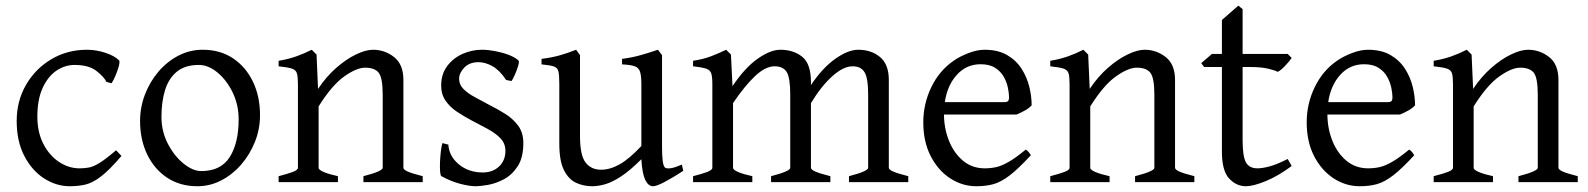

<svg xmlns="http://www.w3.org/2000/svg" viewBox="-20 -645 5623 680"><path d="M227.1 14.6Q179.7 14.6 136.5 -12.9Q93.3 -40.5 66.2 -92.5Q39.1 -144.5 39.1 -216.8Q39.1 -287.1 72 -344.2Q105 -401.4 161.6 -435.1Q218.3 -468.8 288.1 -468.8Q320.3 -468.8 353.3 -458Q386.2 -447.3 402.8 -430.2Q404.3 -422.4 399.7 -406.7Q395 -391.1 388.2 -375.2Q381.3 -359.4 375 -350.1L356.9 -355Q349.1 -372.1 321.8 -393.6Q294.4 -415 244.1 -415Q210 -415 179.9 -394.8Q149.9 -374.5 131.1 -333.7Q112.3 -293 112.3 -231.9Q112.3 -176.8 133.5 -135.5Q154.8 -94.2 189 -71.5Q223.1 -48.8 262.2 -48.8Q280.8 -48.8 296.4 -52Q312 -55.2 333.5 -68.6Q355 -82 391.1 -112.8L410.2 -92.8Q367.7 -43 338.1 -20.3Q308.6 2.4 283.2 8.5Q257.8 14.6 227.1 14.6Z M679.2 14.6Q617.7 14.6 572 -15.6Q526.4 -45.9 501.2 -98.1Q476.1 -150.4 476.1 -216.8Q476.1 -265.1 493.4 -310.3Q510.7 -355.5 541.3 -391.4Q571.8 -427.2 612.1 -448Q652.3 -468.8 698.2 -468.8Q759.8 -468.8 805.2 -438.5Q850.6 -408.2 875.7 -356Q900.9 -303.7 900.9 -236.8Q900.9 -188 883.1 -143.1Q865.2 -98.1 834.5 -62.5Q803.7 -26.9 763.7 -6.1Q723.6 14.6 679.2 14.6ZM692.9 -39.1Q762.2 -39.1 793.7 -88.9Q825.2 -138.7 825.2 -222.2Q825.2 -273.9 804 -317.6Q782.7 -361.3 750.2 -388.2Q717.8 -415 684.1 -415Q634.8 -415 605.7 -390.6Q576.7 -366.2 564.2 -324.7Q551.8 -283.2 551.8 -231Q551.8 -179.7 574.5 -136Q597.2 -92.3 630.1 -65.7Q663.1 -39.1 692.9 -39.1Z M966.8 0V-21Q999 -29.3 1017.1 -36.1Q1035.2 -43 1035.2 -50.8V-347.2Q1035.2 -372.6 1031.7 -384.8Q1028.3 -397 1014.2 -401.9Q1000 -406.7 966.8 -410.2V-429.7Q1000 -435.1 1028.6 -445.1Q1057.1 -455.1 1084 -468.8L1101.1 -451.7L1106.4 -330.1Q1135.3 -373.5 1170.7 -404.5Q1206.1 -435.5 1240.7 -452.1Q1275.4 -468.8 1300.8 -468.8Q1342.8 -468.8 1375.7 -442.9Q1408.7 -417 1408.7 -361.8V-50.8Q1408.7 -44.4 1423.6 -37.6Q1438.5 -30.8 1477.1 -21V0H1267.1V-21Q1335.4 -38.6 1335.4 -50.8V-309.1Q1335.4 -368.7 1321.5 -387Q1307.6 -405.3 1272.9 -405.3Q1243.2 -405.3 1199.5 -374.5Q1155.8 -343.8 1108.4 -268.1V-50.8Q1108.4 -43.5 1127 -35.6Q1145.5 -27.8 1176.8 -21V0Z M1665.5 14.6Q1642.6 14.6 1609.4 5.9Q1576.2 -2.9 1543.5 -21Q1540 -22.5 1538.8 -36.4Q1537.6 -50.3 1538.3 -70.1Q1539.1 -89.8 1541.3 -108.6Q1543.5 -127.4 1546.9 -138.2L1567.9 -132.8Q1570.3 -91.8 1605 -63Q1639.6 -34.2 1689.9 -34.2Q1725.1 -34.2 1747.6 -55.4Q1770 -76.7 1770 -110.8Q1770 -137.2 1752.2 -155.5Q1734.4 -173.8 1706.5 -188.7Q1678.7 -203.6 1648.9 -219.2Q1622.1 -233.4 1597.7 -249.8Q1573.2 -266.1 1557.9 -288.6Q1542.5 -311 1542.5 -341.8Q1542.5 -382.3 1563.5 -410.6Q1584.5 -439 1617.7 -453.9Q1650.9 -468.8 1687.5 -468.8Q1708 -468.8 1732.9 -464.1Q1757.8 -459.5 1780.3 -451.2Q1802.7 -442.9 1815.9 -431.2Q1819.8 -427.7 1815.2 -411.9Q1810.5 -396 1803.2 -379.6Q1795.9 -363.3 1791.5 -357.9L1772.5 -361.8Q1749.5 -396.5 1724.1 -410.6Q1698.7 -424.8 1674.8 -424.8Q1642.6 -424.8 1624.3 -405.5Q1606 -386.2 1606 -366.2Q1606 -345.2 1621.6 -329.6Q1637.2 -314 1662.1 -300.8Q1687 -287.6 1713.9 -272.9Q1742.2 -258.8 1769.8 -241.5Q1797.4 -224.1 1815.4 -199.5Q1833.5 -174.8 1833.5 -138.2Q1833.5 -86.4 1813.2 -55.7Q1793 -24.9 1763.9 -9.8Q1734.9 5.4 1707.3 10Q1679.7 14.6 1665.5 14.6Z M2077.1 14.6Q2046.9 14.6 2020.3 2.4Q1993.7 -9.8 1977.3 -42.5Q1960.9 -75.2 1960.9 -136.2V-347.2Q1960.9 -378.4 1957.8 -391.8Q1954.6 -405.3 1941.4 -409.7Q1928.2 -414.1 1897.9 -417V-436.5Q1933.1 -440.9 1960.7 -448.5Q1988.3 -456.1 2020.5 -468.8L2034.2 -449.7V-163.1Q2034.2 -94.7 2054 -69.3Q2073.7 -43.9 2108.9 -43.9Q2140.6 -43.9 2174.6 -63Q2208.5 -82 2251.5 -127.9V-347.2Q2251.5 -376.5 2246.8 -390.9Q2242.2 -405.3 2227.8 -410.4Q2213.4 -415.5 2183.1 -417V-436.5Q2218.3 -440.9 2250.7 -450.2Q2283.2 -459.5 2310.1 -468.8L2324.7 -449.7V-124Q2324.7 -94.2 2327.1 -75Q2329.6 -55.7 2335.9 -50.8Q2341.8 -47.4 2356 -49.3Q2370.1 -51.3 2395 -62L2399.9 -40Q2364.3 -16.6 2334.7 -1Q2305.2 14.6 2293 14.6Q2275.9 14.6 2265.1 -8.1Q2254.4 -30.8 2251.5 -81.1Q2210.9 -40.5 2179.4 -20Q2147.9 0.5 2123 7.6Q2098.1 14.6 2077.1 14.6Z M2434.6 0V-21Q2466.8 -29.3 2484.9 -36.1Q2502.9 -43 2502.9 -50.8V-347.2Q2502.9 -373 2499 -385Q2495.1 -397 2480.7 -401.9Q2466.3 -406.7 2434.6 -410.2V-429.7Q2471.7 -435.5 2498.5 -445.8Q2525.4 -456.1 2551.8 -468.8L2568.8 -451.7L2574.2 -339.8Q2617.7 -404.8 2663.1 -436.8Q2708.5 -468.8 2743.7 -468.8Q2790 -468.8 2821 -444.1Q2852.1 -419.4 2852.1 -354V-343.8Q2893.1 -404.8 2938.5 -436.8Q2983.9 -468.8 3019.5 -468.8Q3065.9 -468.8 3096.9 -442.9Q3127.9 -417 3127.9 -361.8V-50.8Q3127.9 -44.4 3143.1 -37.6Q3158.2 -30.8 3196.8 -21V0H2986.8V-21Q3054.7 -38.6 3054.7 -50.8V-309.1Q3054.7 -369.1 3041.7 -389.6Q3028.8 -410.2 2999.5 -410.2Q2967.3 -410.2 2928.2 -375.5Q2889.2 -340.8 2852.1 -279.8V-50.8Q2852.1 -44.4 2867.2 -37.6Q2882.3 -30.8 2920.9 -21V0H2710.9V-21Q2778.8 -38.6 2778.8 -50.8V-309.1Q2778.8 -369.1 2766.4 -389.6Q2753.9 -410.2 2723.6 -410.2Q2690.9 -410.2 2654.3 -375.7Q2617.7 -341.3 2576.2 -279.8V-50.8Q2576.2 -43.5 2594.7 -35.6Q2613.3 -27.8 2644.5 -21V0Z M3438 14.6Q3388.2 14.6 3345.2 -13.4Q3302.2 -41.5 3276.1 -92.3Q3250 -143.1 3250 -211.9Q3250 -277.8 3278.6 -336.7Q3307.1 -395.5 3357.9 -430.2Q3379.4 -445.3 3410.2 -457Q3440.9 -468.8 3466.8 -468.8Q3514.6 -468.8 3546.9 -450Q3579.1 -431.2 3598.1 -401.4Q3617.2 -371.6 3625.5 -337.4Q3633.8 -303.2 3633.8 -272Q3625 -262.2 3610.4 -253.9Q3595.7 -245.6 3580.1 -239.3H3323.2Q3323.7 -189 3341.3 -145.5Q3358.9 -102.1 3391.1 -75.4Q3423.3 -48.8 3467.8 -48.8Q3488.3 -48.8 3507.6 -53Q3526.9 -57.1 3551.8 -71.3Q3576.7 -85.4 3612.8 -115.2Q3619.1 -111.8 3624 -105.5Q3628.9 -99.1 3630.9 -95.2Q3587.4 -47.9 3556.6 -24.2Q3525.9 -0.5 3498.8 7.1Q3471.7 14.6 3438 14.6ZM3326.2 -283.2H3535.2Q3546.4 -283.2 3550 -286.9Q3553.7 -290.5 3553.7 -300.8Q3553.7 -314 3549.8 -333.5Q3545.9 -353 3535.4 -372.3Q3524.9 -391.6 3504.9 -404.5Q3484.9 -417.5 3453.1 -417.5Q3402.8 -417.5 3368.9 -380.1Q3335 -342.8 3326.2 -283.2Z M3699.7 0V-21Q3731.9 -29.3 3750 -36.1Q3768.1 -43 3768.1 -50.8V-347.2Q3768.1 -372.6 3764.6 -384.8Q3761.2 -397 3747.1 -401.9Q3732.9 -406.7 3699.7 -410.2V-429.7Q3732.9 -435.1 3761.5 -445.1Q3790 -455.1 3816.9 -468.8L3834 -451.7L3839.4 -330.1Q3868.2 -373.5 3903.6 -404.5Q3939 -435.5 3973.6 -452.1Q4008.3 -468.8 4033.7 -468.8Q4075.7 -468.8 4108.6 -442.9Q4141.6 -417 4141.6 -361.8V-50.8Q4141.6 -44.4 4156.5 -37.6Q4171.4 -30.8 4210 -21V0H4000V-21Q4068.4 -38.6 4068.4 -50.8V-309.1Q4068.4 -368.7 4054.4 -387Q4040.5 -405.3 4005.9 -405.3Q3976.1 -405.3 3932.4 -374.5Q3888.7 -343.8 3841.3 -268.1V-50.8Q3841.3 -43.5 3859.9 -35.6Q3878.4 -27.8 3909.7 -21V0Z M4392.6 14.6Q4358.9 14.6 4333.3 -12.7Q4307.6 -40 4307.6 -107.9V-407.7H4244.6L4234.4 -421.4L4272.5 -454.1H4307.6V-574.2L4365.7 -625L4380.9 -612.8V-454.1H4540.5L4554.7 -439.9Q4545.4 -426.3 4530.3 -410.6Q4515.1 -395 4505.4 -390.6Q4493.7 -396.5 4469.7 -402.1Q4445.8 -407.7 4406.2 -407.7H4380.9V-149.9Q4380.9 -91.3 4392.6 -70.1Q4404.3 -48.8 4433.6 -48.8Q4450.7 -48.8 4476.6 -55.7Q4502.4 -62.5 4540.5 -82L4554.7 -57.1Q4506.8 -21.5 4462.6 -3.4Q4418.5 14.6 4392.6 14.6Z M4795.9 14.6Q4746.1 14.6 4703.1 -13.4Q4660.2 -41.5 4634 -92.3Q4607.9 -143.1 4607.9 -211.9Q4607.9 -277.8 4636.5 -336.7Q4665 -395.5 4715.8 -430.2Q4737.3 -445.3 4768.1 -457Q4798.8 -468.8 4824.7 -468.8Q4872.6 -468.8 4904.8 -450Q4937 -431.2 4956.1 -401.4Q4975.1 -371.6 4983.4 -337.4Q4991.7 -303.2 4991.7 -272Q4982.9 -262.2 4968.3 -253.9Q4953.6 -245.6 4938 -239.3H4681.2Q4681.6 -189 4699.2 -145.5Q4716.8 -102.1 4749 -75.4Q4781.2 -48.8 4825.7 -48.8Q4846.2 -48.8 4865.5 -53Q4884.8 -57.1 4909.7 -71.3Q4934.6 -85.4 4970.7 -115.2Q4977.1 -111.8 4981.9 -105.5Q4986.8 -99.1 4988.8 -95.2Q4945.3 -47.9 4914.6 -24.2Q4883.8 -0.5 4856.7 7.1Q4829.6 14.6 4795.9 14.6ZM4684.1 -283.2H4893.1Q4904.3 -283.2 4908 -286.9Q4911.6 -290.5 4911.6 -300.8Q4911.6 -314 4907.7 -333.5Q4903.8 -353 4893.3 -372.3Q4882.8 -391.6 4862.8 -404.5Q4842.8 -417.5 4811 -417.5Q4760.7 -417.5 4726.8 -380.1Q4692.9 -342.8 4684.1 -283.2Z M5057.6 0V-21Q5089.8 -29.3 5107.9 -36.1Q5126 -43 5126 -50.8V-347.2Q5126 -372.6 5122.6 -384.8Q5119.1 -397 5105 -401.9Q5090.8 -406.7 5057.6 -410.2V-429.7Q5090.8 -435.1 5119.4 -445.1Q5147.9 -455.1 5174.8 -468.8L5191.9 -451.7L5197.3 -330.1Q5226.1 -373.5 5261.5 -404.5Q5296.9 -435.5 5331.5 -452.1Q5366.2 -468.8 5391.6 -468.8Q5433.6 -468.8 5466.6 -442.9Q5499.5 -417 5499.5 -361.8V-50.8Q5499.5 -44.4 5514.4 -37.6Q5529.3 -30.8 5567.9 -21V0H5357.9V-21Q5426.3 -38.6 5426.3 -50.8V-309.1Q5426.3 -368.7 5412.4 -387Q5398.4 -405.3 5363.8 -405.3Q5334 -405.3 5290.3 -374.5Q5246.6 -343.8 5199.2 -268.1V-50.8Q5199.2 -43.5 5217.8 -35.6Q5236.3 -27.8 5267.6 -21V0Z"/></svg>

Font: David Libre
Style: Regular
Weight: 400
Designer: Ismar David, J. Victor Gaultney, Annie Olsen and Meir Sadan
Foundry: Monotype Imaging Inc. & SIL International
Version: Version 1.100; ttfautohint (v1.8.4.7-5d5b)